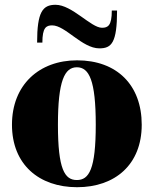

<svg xmlns="http://www.w3.org/2000/svg" viewBox="-20 -767 642 802"><path d="M302 15C461 15 572 -80 572 -246C572 -412 468 -515 302 -515C143 -515 30 -412 30 -246C30 -80 143 15 302 15ZM301 -15C250 -15 222 -60 222 -246C222 -430 250 -486 301 -486C352 -486 380 -432 380 -246C380 -60 352 -15 301 -15ZM198 -661C253 -661 323 -565 395 -565C446 -565 469 -588 469 -723H447C447 -660 431 -651 406 -651C360 -651 281 -747 212 -747C158 -747 135 -717 135 -589H157C157 -652 173 -661 198 -661Z"/></svg>

Font: Sprat Condesed
Style: Bold
Weight: 700
Width: 3
Designer: Ethan Nakache
Foundry: Collletttivo
Version: Version 2.000;Glyphs 3.2 (3217)